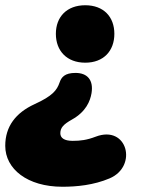

<svg xmlns="http://www.w3.org/2000/svg" viewBox="-62 -520 571 732"><path d="M176 192C229 192 295 186 356 160C464 114 424 -45 303 1C269 14 245 17 215 17C183 17 168 6 168 -12C168 -33 180 -46 212 -64C266 -94 282 -135 287 -165C295 -215 271 -242 226 -242C185 -242 172 -226 165 -205C155 -176 138 -154 70 -123C-2 -90 -42 -38 -42 36C-42 124 42 192 176 192ZM263 -281C333 -281 374 -326 374 -391C374 -456 333 -500 263 -500C193 -500 151 -456 151 -391C151 -326 193 -281 263 -281Z"/></svg>

Font: SN Pro Black
Style: Italic
Weight: 900
Italic angle: -9°
Designer: Tobias Whetton
Foundry: Supernotes
Version: Version 1.001;Glyphs 3.2 (3249)